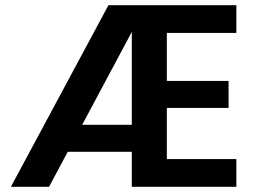

<svg xmlns="http://www.w3.org/2000/svg" viewBox="-20 -720 984 740"><path d="M22 0 398 -700H891V-593H623V-408H861V-304H623V-107H891V0H488V-597L169 0ZM165 -135 222 -239H552V-135Z"/></svg>

Font: DM Sans 20pt
Style: Bold
Weight: 700
Version: Version 4.004;gftools[0.9.30]